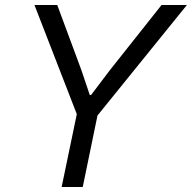

<svg xmlns="http://www.w3.org/2000/svg" viewBox="-20 -749 769 769"><path d="M226.9 0 287.6 -291.9 118 -729H209.3L306.4 -467L339.6 -368.4H344.7L419.1 -466.7L627.1 -729H728.6L370.4 -286.3L311.4 0Z"/></svg>

Font: Mona Sans
Style: Italic
Weight: 200
Italic angle: -11.6951°
Designer: Deni Anggara
Foundry: GitHub
Version: Version 2.000